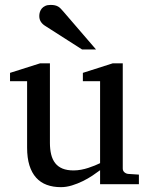

<svg xmlns="http://www.w3.org/2000/svg" viewBox="-20 -753 609 785"><path d="M389.2 0V-57.1Q376.5 -47.4 358.2 -35.2Q339.8 -22.9 318.6 -12.5Q297.4 -2 274.2 5.1Q251 12.2 229 12.2Q196.8 12.2 171.1 2.7Q145.5 -6.8 127.7 -26.6Q109.9 -46.4 100.3 -76.9Q90.8 -107.4 90.8 -149.9V-420.9H21V-455.1L144 -494.1H184.1V-168.9Q184.1 -142.6 189.2 -121.6Q194.3 -100.6 205.8 -85.9Q217.3 -71.3 235.8 -63.7Q254.4 -56.2 280.8 -56.2Q295.9 -56.2 311.5 -59.1Q327.1 -62 341.3 -66.7Q355.5 -71.3 367.9 -76.4Q380.4 -81.5 389.2 -85.9V-420.9H318.8V-455.1L440.9 -494.1H481.9V-64Q481.9 -54.7 488.5 -48.8Q495.1 -43 503.9 -42L547.9 -39.1V0ZM315.4 -550.8 163.6 -647.9Q152.8 -654.8 146.7 -664.6Q140.6 -674.3 140.6 -688Q140.6 -695.8 143.1 -703.9Q145.5 -711.9 150.9 -718.3Q156.2 -724.6 165 -728.8Q173.8 -732.9 186.5 -732.9Q197.3 -732.9 204.6 -731.2Q211.9 -729.5 217.8 -726.1Q223.6 -722.7 228.5 -717.5Q233.4 -712.4 238.8 -706.1L372.6 -550.8Z"/></svg>

Font: Charis SIL
Style: Regular
Weight: 400
Foundry: SIL International
Version: Version 4.112